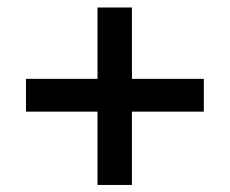

<svg xmlns="http://www.w3.org/2000/svg" viewBox="-20 -622 626 523"><path d="M339.4 -118.2V-317.9H535.2V-407.2H339.4V-601.6H245.6V-407.2H50.8V-317.9H245.6V-118.2Z"/></svg>

Font: Winston SemiBold
Style: Regular
Weight: 600
Designer: Vernon Adams, Kim Jin-seong, David Berlow, Cristiano Sobral
Foundry: The Winston Project Authors
Version: Version 3.004